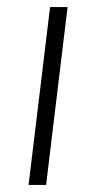

<svg xmlns="http://www.w3.org/2000/svg" viewBox="-20 -521 271 541"><path d="M60.5 0 121.1 -501H170.4L109.9 0Z"/></svg>

Font: Muli
Style: ExtraLightItalic
Weight: 200
Italic angle: -7°
Designer: Vernon Adams
Foundry: newtypography
Version: Version 2.0; ttfautohint (v1.00rc1.2-2d82) -l 8 -r 50 -G 200